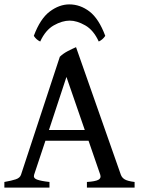

<svg xmlns="http://www.w3.org/2000/svg" viewBox="-20 -859 646 879"><path d="M188 -214.8 136.2 -59.1Q131.3 -43.9 148.9 -37.1Q166.5 -30.3 206.5 -25.9V0H0V-25.9Q33.2 -31.7 52.2 -38.1Q71.3 -44.4 76.2 -59.1L253.9 -599.1Q269 -613.8 290 -624.8Q311 -635.7 328.1 -643.1L533.2 -59.1Q538.1 -45.4 551.3 -37.6Q564.5 -29.8 596.2 -25.9V0H377.9V-25.9Q415.5 -28.3 429.9 -35.6Q444.3 -43 439 -59.1L385.3 -214.8ZM368.2 -263.7 284.2 -506.8 204.1 -263.7ZM134.8 -694.8Q164.1 -773.4 207.8 -806.2Q251.5 -838.9 297.4 -838.9Q347.2 -838.9 389.9 -806.2Q432.6 -773.4 461.9 -694.8Q450.2 -677.2 432.1 -668.9Q408.2 -721.2 370.1 -742.9Q332 -764.6 299.3 -764.6Q264.6 -764.6 226.3 -742.9Q188 -721.2 164.1 -668.9Q146.5 -676.8 134.8 -694.8Z"/></svg>

Font: Gentium Book Plus
Style: Regular
Weight: 400
Designer: Victor Gaultney, Annie Olsen, Iska Routamaa, Becca Hirsbrunner
Foundry: SIL International
Version: Version 6.101